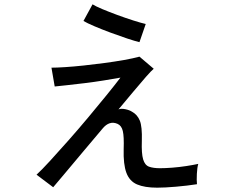

<svg xmlns="http://www.w3.org/2000/svg" viewBox="-20 -834 1040 888"><path d="M707 34Q649 34 614 19Q579 4 564.5 -35Q550 -74 552 -144Q554 -203 548 -228Q542 -253 524 -261Q486 -278 454 -239Q406 -182 360.5 -128Q315 -74 280 -32Q245 10 226 32L149 -26Q173 -48 211.5 -90Q250 -132 296 -184Q342 -236 388 -291Q434 -346 473 -394Q512 -442 537 -475Q504 -469 460.5 -462Q417 -455 372 -449.5Q327 -444 290 -440Q253 -436 233 -434L218 -521Q241 -521 280.5 -523.5Q320 -526 367 -531Q414 -536 462.5 -542.5Q511 -549 553.5 -556.5Q596 -564 625 -572L691 -516Q680 -507 655 -478.5Q630 -450 597 -410.5Q564 -371 528 -328Q540 -333 559.5 -329Q579 -325 591 -317Q615 -304 626.5 -276.5Q638 -249 636 -182Q634 -124 642 -97Q650 -70 669.5 -63Q689 -56 720 -56Q744 -56 776.5 -58.5Q809 -61 841.5 -66Q874 -71 897 -76Q892 -60 890.5 -30Q889 0 891 18Q846 25 794 29.5Q742 34 707 34ZM625 -639Q604 -644 568 -656Q532 -668 491.5 -683Q451 -698 417 -712.5Q383 -727 366 -737L408 -814Q422 -805 453 -792Q484 -779 522 -765Q560 -751 596 -739.5Q632 -728 654 -723Z"/></svg>

Font: Zen Kaku Gothic New Medium
Style: Regular
Weight: 500
Designer: Yoshimichi Ohira
Foundry: Positype
Version: Version 1.002